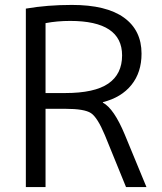

<svg xmlns="http://www.w3.org/2000/svg" viewBox="-20 -760 660 780"><path d="M85 0V-725Q172 -740 272 -740Q412 -740 483.5 -688.5Q555 -637 555 -542Q555 -466 514 -415Q473 -364 398 -345V-343Q443 -319 487 -213L575 0H492L406 -211Q376 -283 349.5 -300.5Q323 -318 245 -318H165V0ZM165 -382H245Q364 -382 420 -420.5Q476 -459 476 -535Q476 -675 265 -675Q212 -675 165 -666Z"/></svg>

Font: M PLUS 1p
Style: Regular
Weight: 400
Version: Version 1.062